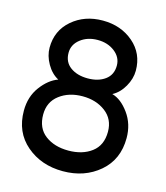

<svg xmlns="http://www.w3.org/2000/svg" viewBox="-109 -799 777 899"><g transform="rotate(15 279.0 -350.0)"><path d="M488 -528Q488 -489 466 -450.5Q444 -412 410 -394Q454 -382 491 -331Q528 -280 528 -212Q528 -108 456 -46.5Q384 15 279 15Q174 15 102 -46.5Q30 -108 30 -212Q30 -280 66.5 -329Q103 -378 148 -394Q114 -412 92 -450.5Q70 -489 70 -528Q70 -611 130.5 -663Q191 -715 279 -715Q367 -715 427.5 -663Q488 -611 488 -528ZM162 -528Q162 -483 195 -459Q228 -435 279 -435Q330 -435 363 -459Q396 -483 396 -528Q396 -568 362 -594.5Q328 -621 279 -621Q230 -621 196 -594.5Q162 -568 162 -528ZM122 -218Q122 -152 166.5 -118.5Q211 -85 279 -85Q347 -85 391.5 -118.5Q436 -152 436 -218Q436 -279 390.5 -313.5Q345 -348 279 -348Q213 -348 167.5 -313.5Q122 -279 122 -218Z"/></g></svg>

Font: Edgecutting Lite Medium
Style: Medium
Weight: 500
Designer: RandomMaerks (Nguyen Gia Bao)
Version: Version 1.0